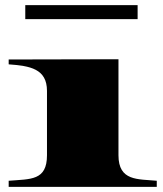

<svg xmlns="http://www.w3.org/2000/svg" viewBox="-20 -732 638 752"><path d="M14 -24V0H594V-24C520 -31 444 -22 444 -124V-500L14 -499V-480C97 -474 164 -463 164 -376V-124C164 -24 100 -31 14 -24ZM79 -712V-657H519V-712Z"/></svg>

Font: Sprat Extended Black
Style: Regular
Weight: 900
Width: 9
Designer: Ethan Nakache
Foundry: Collletttivo
Version: Version 2.000;Glyphs 3.2 (3217)